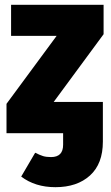

<svg xmlns="http://www.w3.org/2000/svg" viewBox="-20 -553 459 797"><path d="M410 -411 203 -130H407V35Q407 127 353.5 175.5Q300 224 210 224Q126 224 68 180L126 81Q146 91 159 95Q172 99 192 99Q242 99 242 48V0H7V-122L215 -404H26V-533H410Z"/></svg>

Font: Fira Sans Condensed ExtraBold
Style: Regular
Weight: 800
Width: 3
Designer: Carrois Corporate & Edenspiekermann AG
Foundry: Carrois Corporate GbR & Edenspiekermann AG
Version: Version 4.203